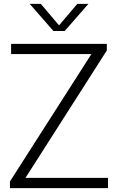

<svg xmlns="http://www.w3.org/2000/svg" viewBox="-20 -965 605 985"><path d="M31 0V-34L459 -703.5L465 -687.5H37V-740H528V-706L100.5 -36.5L94.5 -52.5H534V0ZM254 -806 132.5 -945H189.5L290.5 -826H275.5L376.5 -945H433.5L312 -806Z"/></svg>

Font: Encode Sans SC Condensed Thin Light
Style: Regular
Weight: 300
Version: Version 3.002